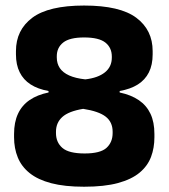

<svg xmlns="http://www.w3.org/2000/svg" viewBox="-20 -674 624 710"><path d="M291 16.5Q219 16.5 169.5 3.5Q120 -9.5 89.8 -33.8Q59.5 -58 45.8 -91.8Q32 -125.5 32 -166.5V-178.5Q32 -222 46.5 -253.2Q61 -284.5 89.5 -304Q118 -323.5 159.5 -332V-337.5Q120 -344.5 93.2 -361.8Q66.5 -379 52.8 -406.8Q39 -434.5 39 -473V-485Q39 -563 99.2 -608.2Q159.5 -653.5 291 -653.5Q424 -653.5 484.2 -608.2Q544.5 -563 544.5 -485V-473Q544.5 -434 530.5 -406.2Q516.5 -378.5 489.5 -361.5Q462.5 -344.5 422.5 -337.5V-332Q465 -323 493.5 -303.5Q522 -284 536.5 -253.2Q551 -222.5 551 -178.5V-166.5Q551 -127 538.5 -93.8Q526 -60.5 496.5 -35.8Q467 -11 416.5 2.8Q366 16.5 291 16.5ZM293 -106.5Q351 -106.5 373.8 -127.2Q396.5 -148 396.5 -182V-187Q396.5 -222.5 371 -242.5Q345.5 -262.5 287.5 -271.5Q233.5 -262.5 210.2 -241.2Q187 -220 187 -187V-182Q187 -147.5 210.8 -127Q234.5 -106.5 293 -106.5ZM295.5 -380.5Q342.5 -386 368 -406.5Q393.5 -427 393.5 -461V-465Q393.5 -497.5 369.8 -516.5Q346 -535.5 291 -535.5Q237.5 -535.5 213.8 -516.8Q190 -498 190 -466V-461.5Q190 -439 201.2 -422.2Q212.5 -405.5 235.8 -395Q259 -384.5 295.5 -380.5Z"/></svg>

Font: Anek Bangla
Style: Bold
Weight: 700
Designer: Sulekha Rajkumar (Bangla), Yesha Goshar (Latin)
Foundry: Ek Type
Version: Version 1.003